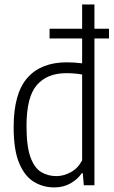

<svg xmlns="http://www.w3.org/2000/svg" viewBox="-20 -828 510 858"><path d="M222 9.5Q173.5 9.5 132.2 -15Q91 -39.5 66 -98.2Q41 -157 41 -259.5Q41 -410.5 102.2 -480Q163.5 -549.5 279 -549.5Q311.5 -549.5 347 -545V-808H402V0H354.5L350 -54H345.5Q328 -28 296.2 -9.2Q264.5 9.5 222 9.5ZM232 -41Q265 -41 297 -58.8Q329 -76.5 347 -111.5V-495Q314.5 -501 276 -501Q190.5 -501 144.5 -447.8Q98.5 -394.5 98.5 -265.5Q98.5 -174 116.2 -125.5Q134 -77 164.2 -59Q194.5 -41 232 -41ZM201.5 -656V-699.5H467V-656Z"/></svg>

Font: Encode Sans Condensed Light
Style: Regular
Weight: 300
Width: 3
Designer: Multiple Designers
Foundry: Impallari Type
Version: Version 3.000; ttfautohint (v1.8.3) -l 8 -r 50 -G 200 -x 14 